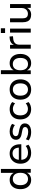

<svg xmlns="http://www.w3.org/2000/svg" viewBox="1868 -2614 755 4531"><g transform="rotate(-90 2245.5 -348.5)"><path d="M265 9Q200 9 151 -22Q102 -53 74.5 -110.5Q47 -168 47 -245Q47 -323 74 -379.5Q101 -436 150 -467Q199 -498 265 -498Q329 -498 375.5 -466.5Q422 -435 439 -381H431V-705H524V0H435V-112H442Q425 -56 377.5 -23.5Q330 9 265 9ZM287 -65Q354 -65 393.5 -111.5Q433 -158 433 -245Q433 -332 393.5 -378Q354 -424 287 -424Q220 -424 180.5 -378Q141 -332 141 -245Q141 -158 180.5 -111.5Q220 -65 287 -65Z M907 9Q827 9 769 -21.5Q711 -52 679.5 -108.5Q648 -165 648 -244Q648 -319 678.5 -376Q709 -433 763 -465.5Q817 -498 888 -498Q956 -498 1004.5 -468.5Q1053 -439 1079.5 -384.5Q1106 -330 1106 -255V-223H720V-282H1043L1027 -267Q1027 -345 992 -387.5Q957 -430 890 -430Q842 -430 808 -408Q774 -386 756 -346.5Q738 -307 738 -253V-246Q738 -186 757.5 -146Q777 -106 815 -85.5Q853 -65 907 -65Q950 -65 990.5 -77.5Q1031 -90 1067 -120L1097 -55Q1063 -25 1011 -8Q959 9 907 9Z M1397 9Q1358 9 1321 2Q1284 -5 1252.5 -18.5Q1221 -32 1198 -51L1226 -116Q1251 -97 1279.5 -85Q1308 -73 1338.5 -67Q1369 -61 1398 -61Q1455 -61 1484 -80.5Q1513 -100 1513 -133Q1513 -161 1494.5 -176Q1476 -191 1436 -199L1340 -218Q1276 -231 1244 -264Q1212 -297 1212 -350Q1212 -395 1236.5 -428Q1261 -461 1305.5 -479.5Q1350 -498 1410 -498Q1444 -498 1477 -491Q1510 -484 1539 -471Q1568 -458 1588 -438L1559 -374Q1540 -391 1515 -403Q1490 -415 1463 -421.5Q1436 -428 1410 -428Q1355 -428 1326.5 -407.5Q1298 -387 1298 -353Q1298 -327 1315 -310.5Q1332 -294 1369 -287L1464 -268Q1532 -254 1565.5 -222.5Q1599 -191 1599 -138Q1599 -92 1574 -59Q1549 -26 1503.5 -8.5Q1458 9 1397 9Z M1937 9Q1862 9 1807.5 -22.5Q1753 -54 1723 -112Q1693 -170 1693 -247Q1693 -325 1723 -381Q1753 -437 1807.5 -467.5Q1862 -498 1937 -498Q1984 -498 2029 -482Q2074 -466 2103 -437L2072 -370Q2044 -396 2009.5 -409Q1975 -422 1944 -422Q1870 -422 1829 -376.5Q1788 -331 1788 -246Q1788 -162 1829 -114.5Q1870 -67 1943 -67Q1975 -67 2009.5 -80Q2044 -93 2072 -119L2103 -52Q2074 -24 2028.5 -7.5Q1983 9 1937 9Z M2399 9Q2326 9 2272 -22Q2218 -53 2188.5 -110.5Q2159 -168 2159 -245Q2159 -322 2188.5 -379Q2218 -436 2272 -467Q2326 -498 2399 -498Q2472 -498 2525.5 -467Q2579 -436 2608.5 -379Q2638 -322 2638 -245Q2638 -168 2608.5 -110.5Q2579 -53 2525.5 -22Q2472 9 2399 9ZM2398 -66Q2465 -66 2504.5 -112.5Q2544 -159 2544 -245Q2544 -331 2505 -377Q2466 -423 2398 -423Q2332 -423 2292.5 -377Q2253 -331 2253 -245Q2253 -159 2292.5 -112.5Q2332 -66 2398 -66Z M3020 9Q2955 9 2908 -23.5Q2861 -56 2843 -112H2851V0H2761V-705H2855V-381H2846Q2863 -435 2909.5 -466.5Q2956 -498 3021 -498Q3087 -498 3135.5 -467Q3184 -436 3211 -379.5Q3238 -323 3238 -245Q3238 -168 3211 -110.5Q3184 -53 3135 -22Q3086 9 3020 9ZM2999 -65Q3066 -65 3105 -111.5Q3144 -158 3144 -245Q3144 -332 3105 -378Q3066 -424 2999 -424Q2932 -424 2892.5 -378Q2853 -332 2853 -245Q2853 -158 2892.5 -111.5Q2932 -65 2999 -65Z M3362 0V-489H3452V-373H3444Q3461 -432 3503.5 -463Q3546 -494 3614 -498L3649 -501L3656 -420L3595 -414Q3528 -408 3492.5 -371Q3457 -334 3457 -273V0Z M3733 -606V-706H3844V-606ZM3742 0V-489H3836V0Z M4165 9Q4105 9 4065.5 -13Q4026 -35 4006 -78.5Q3986 -122 3986 -187V-489H4079V-189Q4079 -149 4090 -121.5Q4101 -94 4125 -80.5Q4149 -67 4186 -67Q4226 -67 4256.5 -85.5Q4287 -104 4304.5 -137Q4322 -170 4322 -213V-489H4415V0H4325V-109H4335Q4314 -52 4269.5 -21.5Q4225 9 4165 9Z"/></g></svg>

Font: Nunito Sans 12pt ExtraLight 11pt Medium
Style: Regular
Weight: 500
Version: Version 3.101;gftools[0.9.27]